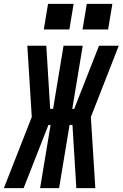

<svg xmlns="http://www.w3.org/2000/svg" viewBox="-62 -971 633 991"><path d="M430 0H332L312 -326H297L243 0H145L199 -326H188L60 0H-42L102 -367L79 -735H177L197 -409H212L266 -735H365L311 -409H321L449 -735H551L407 -367ZM364 -819 386 -951H518L496 -819ZM164 -819 186 -951H318L296 -819Z"/></svg>

Font: Iosevka SS04 Extrabold Oblique
Style: Regular
Weight: 800
Italic angle: -9°
Monospace: yes
Designer: Belleve Invis
Foundry: Belleve Invis
Version: Version 19.0.0; ttfautohint (v1.8.4)